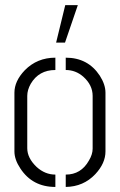

<svg xmlns="http://www.w3.org/2000/svg" viewBox="-20 -739 475 760"><path d="M202.1 -570.3 238.3 -718.8H288.1L237.3 -570.3ZM37.1 -139.6V-372.1Q37.1 -418 78.1 -460.9Q127 -510.7 199.2 -510.7V-461.9Q133.8 -461.9 101.6 -407.2Q87.9 -382.8 87.9 -359.4V-152.3Q87.9 -113.3 125 -78.1Q158.2 -47.9 199.2 -47.9V1Q108.4 1 60.5 -72.3Q37.1 -107.4 37.1 -139.6ZM240.2 1V-47.9Q300.8 -47.9 332 -103.5Q346.7 -127.9 346.7 -150.4V-359.4Q346.7 -402.3 309.6 -435.5Q279.3 -461.9 240.2 -461.9V-510.7Q328.1 -510.7 375 -439.5Q397.5 -404.3 397.5 -372.1V-139.6Q397.5 -92.8 357.4 -49.8Q310.5 0 240.2 1Z"/></svg>

Font: Post No Bills Colombo
Style: Regular
Weight: 500
Designer: Kosala Senevirathne, Siva Puranthara, Lasantha Premarathna, Tharique Azeez
Foundry: Mooniak
Version: Version 1.220 ; ttfautohint (v1.5)